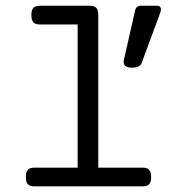

<svg xmlns="http://www.w3.org/2000/svg" viewBox="-20 -661 640 681"><path d="M328.6 -607.4V-66.4H485.4Q502 -66.4 509 -58.8Q516.1 -51.3 516.1 -33.2Q516.1 -15.1 509 -7.6Q502 0 485.4 0H102.5Q85.9 0 78.9 -7.6Q71.8 -15.1 71.8 -33.2Q71.8 -51.3 78.9 -58.8Q85.9 -66.4 102.5 -66.4H255.4V-574.2H122.1Q105.5 -574.2 98.4 -581.8Q91.3 -589.4 91.3 -607.4Q91.3 -625.5 98.4 -633.1Q105.5 -640.6 122.1 -640.6H297.9Q314.5 -640.6 321.5 -633.1Q328.6 -625.5 328.6 -607.4ZM550.8 -627.4Q550.8 -623 548.3 -615.7L482.9 -438.5Q476.6 -420.9 446.8 -420.9Q433.1 -420.9 425.8 -426.3Q418.5 -431.6 418.5 -441.4Q418.5 -443.4 419.4 -448.2L459.5 -625Q463.4 -640.6 480 -640.6H537.6Q543.9 -640.6 547.4 -637Q550.8 -633.3 550.8 -627.4Z"/></svg>

Font: Courier Prime
Style: Regular
Weight: 400
Designer: Alan Dague-Greene, Quote-Unquote Apps
Foundry: Quote-Unquote Apps
Version: Version 3.018